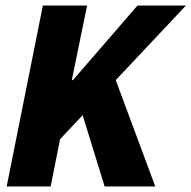

<svg xmlns="http://www.w3.org/2000/svg" viewBox="-20 -670 688 690"><path d="M648 -650 396 -382 538 0H356L277 -256L196 -170L162 0H4L134 -650H293L238 -382H242L474 -650Z"/></svg>

Font: Source Code Pro Black
Style: Italic
Weight: 900
Italic angle: -11°
Monospace: yes
Designer: Paul D. Hunt, Teo Tuominen
Foundry: Adobe Systems Incorporated
Version: Version 1.050;PS 1.000;hotconv 16.6.51;makeotf.lib2.5.65220